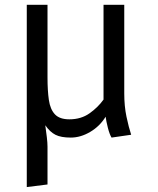

<svg xmlns="http://www.w3.org/2000/svg" viewBox="-20 -546 640 778"><path d="M483.5 -526.5V-167.5Q483.5 -116 492.5 -73.2Q501.5 -30.5 511.5 0L432 11.5Q424 -1.5 417.2 -27.8Q410.5 -54 408 -73Q384.5 -34.5 345.5 -11.5Q306.5 11.5 267 11.5Q227 11.5 204.8 0.2Q182.5 -11 163.5 -38.5Q167 -12 169.8 10.2Q172.5 32.5 172.5 48.5V201.5L88.5 212V-526.5H172.5V-231.5Q172.5 -179 178 -141Q183.5 -103 202.5 -82.8Q221.5 -62.5 261 -62.5Q308.5 -62.5 342.8 -86.8Q377 -111 399.5 -142.5V-526.5Z"/></svg>

Font: Fast_Mono
Style: Regular
Weight: 400
Monospace: yes
Designer: Carrois Corporate, Edenspiekermann AG, Nikita Prokopov
Foundry: Carrois Corporate, Edenspiekermann AG, Nikita Prokopov
Version: Version 5.002